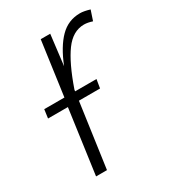

<svg xmlns="http://www.w3.org/2000/svg" viewBox="-138 -608 612 684"><g transform="rotate(-30 168.5 -266.0)"><path d="M296.9 -532.2Q312.5 -532.2 336.9 -524.9L323.2 -483.9Q304.2 -490.2 289.1 -490.2Q243.2 -490.2 209.5 -444.1Q175.8 -397.9 144 -306.2L143.1 -299.8H231L225.1 -264.2H138.2L101.1 0H56.2L92.8 -264.2H11.2L16.1 -299.8H99.1L129.9 -522H168.9L153.8 -397Q180.2 -463.4 214.4 -497.8Q248.5 -532.2 296.9 -532.2Z"/></g></svg>

Font: Fira Sans Compressed ExtraLight
Style: Italic
Weight: 250
Width: 3
Italic angle: -8°
Designer: Carrois Corporate & Edenspiekermann AG
Foundry: Carrois Corporate GbR & Edenspiekermann AG
Version: Version 4.203;PS 004.203;hotconv 1.0.88;makeotf.lib2.5.64775